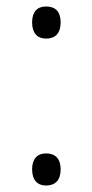

<svg xmlns="http://www.w3.org/2000/svg" viewBox="-20 -561 284 592"><path d="M79 -492C79 -459 95 -442 122 -442C151 -442 167 -459 167 -492C167 -525 151 -541 122 -541C95 -541 79 -525 79 -492ZM79 -39C79 -6 95 11 122 11C151 11 167 -6 167 -39C167 -71 151 -88 122 -88C95 -88 79 -71 79 -39Z"/></svg>

Font: Noto Sans Lao Looped UI Light
Style: Regular
Weight: 300
Designer: Mark Frömberg, Ben Mitchell
Foundry: The Fontpad Ltd
Version: Version 1.001